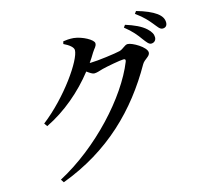

<svg xmlns="http://www.w3.org/2000/svg" viewBox="-124 -970 1247 1175"><g transform="rotate(-15 500.0 -382.0)"><path d="M829 -656C848 -631 860 -614 875 -614C894 -614 907 -627 907 -646C907 -665 898 -683 875 -704C847 -730 803 -750 749 -767L738 -752C784 -716 810 -683 829 -656ZM917 -729C938 -704 948 -685 967 -685C985 -685 996 -696 996 -716C996 -738 986 -758 959 -778C933 -797 890 -816 836 -831L825 -816C876 -779 897 -753 917 -729ZM125 47 138 67C446 -48 651 -253 794 -505C810 -533 846 -541 846 -566C846 -601 761 -649 734 -649C714 -649 701 -627 675 -620C648 -613 529 -597 489 -597H480C493 -616 505 -634 516 -653C532 -679 545 -685 545 -705C545 -727 479 -764 424 -770C396 -772 377 -770 358 -767L354 -751C388 -735 413 -715 413 -697C413 -635 275 -435 115 -311L129 -291C253 -351 363 -446 446 -552C464 -539 480 -528 491 -528C508 -528 526 -535 547 -541C579 -549 663 -565 685 -565C695 -565 700 -561 695 -548C614 -344 380 -88 125 47Z"/></g></svg>

Font: Noto Serif CJK SC SemiBold
Style: Regular
Weight: 600
Designer: Ryoko NISHIZUKA 西塚涼子 (kana & ideographs); Frank Grießhammer (Latin, Greek & Cyrillic); Wenlong ZHANG 张文龙 (bopomofo); San
Foundry: Adobe
Version: Version 2.001;hotconv 1.1.0;makeotfexe 2.6.0